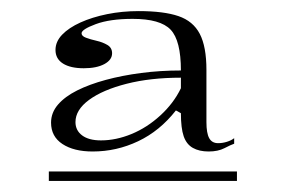

<svg xmlns="http://www.w3.org/2000/svg" viewBox="-20 -743 515 346"><path d="M147 -470Q113 -470 92.5 -483.5Q72 -497 72 -522Q72 -540 84.5 -554.5Q97 -569 119 -580Q141 -591 170.5 -599Q200 -607 234.5 -611.5Q269 -616 306 -616Q306 -670 287.5 -689.5Q269 -709 219 -709Q178 -709 152.5 -699.5Q127 -690 127 -683Q127 -678 135 -675Q143 -672 154 -669.5Q165 -667 173.5 -662Q182 -657 182 -647Q182 -635 168 -627.5Q154 -620 131 -620Q107 -620 93.5 -628.5Q80 -637 80 -653Q80 -668 92 -680.5Q104 -693 125 -702.5Q146 -712 173 -717.5Q200 -723 230 -723Q275 -723 301.5 -714Q328 -705 340 -682Q352 -659 352 -617V-523Q352 -503 357 -494Q362 -485 373 -485Q381 -485 389 -487.5Q397 -490 402 -494V-484Q396 -482 384.5 -476Q373 -470 356 -470Q339 -470 327.5 -476.5Q316 -483 311 -497.5Q306 -512 306 -539L297 -544Q268 -507 229 -488.5Q190 -470 147 -470ZM68 -417V-434H407V-417ZM162 -490Q189 -490 217 -501.5Q245 -513 269 -535Q293 -557 306 -584V-603Q251 -603 208 -592Q165 -581 140.5 -563Q116 -545 116 -523Q116 -508 128 -499Q140 -490 162 -490Z"/></svg>

Font: Kalnia SemiExpanded Light
Style: Regular
Weight: 300
Width: 6
Designer: Frida Medrano
Foundry: Frida Medrano
Version: Version 1.105